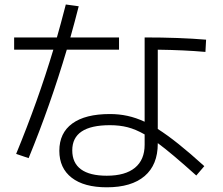

<svg xmlns="http://www.w3.org/2000/svg" viewBox="-20 -797 978 842"><path d="M240.2 -135.7Q240.2 -213.9 297.1 -255.4Q354 -296.9 461.9 -296.9Q502.4 -296.9 539.3 -288.8Q576.2 -280.8 614.3 -263.2V-632.8Q766.6 -632.8 883.8 -623L880.9 -569.3Q787.6 -577.6 671.9 -579.1V-231.4Q713.4 -205.1 762.9 -165.5Q812.5 -126 876 -68.4L840.8 -27.3Q731 -126 671.9 -169.4V-167Q671.9 -74.2 614.3 -24.9Q556.6 24.4 448.2 24.4Q348.6 24.4 294.4 -17.6Q240.2 -59.6 240.2 -135.7ZM213.9 -579.1H42V-632.8H229.5Q244.6 -684.6 268.6 -777.3L325.2 -769.5Q308.1 -702.1 288.6 -632.8H502V-579.1H272.9Q200.7 -335.4 105.5 -103.5L50.8 -122.1Q147 -355.5 213.9 -579.1ZM448.2 -26.4Q529.3 -26.4 571.8 -61.3Q614.3 -96.2 614.3 -162.1V-207.5Q574.7 -230 539.6 -239Q504.4 -248 461.9 -248Q296.9 -248 296.9 -137.7Q296.9 -82.5 335.2 -54.4Q373.5 -26.4 448.2 -26.4Z"/></svg>

Font: Pretendard Light
Style: Regular
Weight: 300
Designer: Base glyphs from Inter by Rasmus Andersson; Hangeul glyphs from Noto Sans CJK(Source Han Sans) by Jang Soo-young and Kan
Foundry: Kil Hyung-jin
Version: Version 1.309